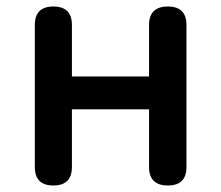

<svg xmlns="http://www.w3.org/2000/svg" viewBox="-20 -570 679 590"><path d="M144 0Q87 0 87 -57V-493Q87 -550 144 -550Q201 -550 201 -493V-335H438V-493Q438 -550 496 -550Q553 -550 553 -493V-57Q553 0 496 0Q438 0 438 -57V-234H319H201V-57Q201 0 144 0Z"/></svg>

Font: GenSenRounded TW M
Style: Regular
Weight: 500
Version: Version 1.501;PS 1;hotconv 16.6.51;makeotf.lib2.5.65220